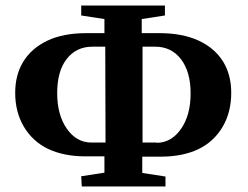

<svg xmlns="http://www.w3.org/2000/svg" viewBox="-20 -674 898 695"><path d="M362 -158 361 -505H314Q256 -505 221 -460Q187 -416 187 -337Q187 -258 222 -208Q257 -158 311 -158ZM547 -158 546 -157Q600 -157 635 -207Q670 -257 670 -336Q670 -414 635 -460Q600 -505 542 -505H496V-158ZM276 1 274 -36 358 -49V-108H290Q211 -108 154 -135Q98 -162 66 -216Q35 -269 35 -338Q35 -404 65 -452Q95 -500 152 -527Q209 -554 292 -554H358V-605L274 -618V-654H577V-618L493 -605V-554H558Q640 -554 699 -527Q757 -500 787 -452Q817 -404 817 -338Q817 -268 786 -215Q754 -161 698 -134Q641 -107 563 -107H495V-48L579 -35V1Z"/></svg>

Font: Libra Serif Modern
Style: Bold
Weight: 700
Designer: Stefan Peev, Context Ltd
Foundry: Ascender Corporation
Version: Version 1.000